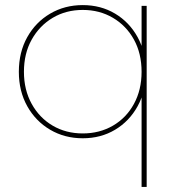

<svg xmlns="http://www.w3.org/2000/svg" viewBox="-20 -540 711 754"><path d="M305 3Q234 3 177 -30.5Q120 -64 87 -123Q54 -182 54 -258Q54 -335 87 -394Q120 -453 177 -486.5Q234 -520 305 -520Q376 -520 432 -486.5Q488 -453 520.5 -394Q553 -335 553 -258Q553 -182 520.5 -123Q488 -64 432 -30.5Q376 3 305 3ZM305 -16Q371 -16 423.5 -46.5Q476 -77 506 -132Q536 -187 536 -258Q536 -330 506 -384.5Q476 -439 423.5 -470Q371 -501 305 -501Q239 -501 187 -470Q135 -439 104.5 -384.5Q74 -330 74 -258Q74 -187 104.5 -132Q135 -77 187 -46.5Q239 -16 305 -16ZM536 194V-187L546 -257L536 -327V-517H556V194Z"/></svg>

Font: Montserrat Thin
Style: Regular
Weight: 100
Designer: Julieta Ulanovsky
Foundry: Julieta Ulanovsky
Version: Version 9.000